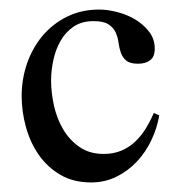

<svg xmlns="http://www.w3.org/2000/svg" viewBox="-20 -367 375 398"><path d="M310.1 -127.9Q305.7 -101.6 293.9 -76.7Q282.2 -51.8 263.9 -32.2Q245.6 -12.7 221.4 -0.7Q197.3 11.2 168.9 11.2Q132.3 11.2 105.2 -4.6Q78.1 -20.5 60.3 -46.1Q42.5 -71.8 33.7 -103.8Q24.9 -135.7 24.9 -168Q24.9 -203.1 36.1 -235.6Q47.4 -268.1 68.4 -293Q89.4 -317.9 119.1 -332.5Q148.9 -347.2 186 -347.2Q202.6 -347.2 222.9 -342Q243.2 -336.9 260.3 -326.7Q277.3 -316.4 289.1 -301.3Q300.8 -286.1 300.8 -266.1Q300.8 -249.5 291.3 -242.2Q281.7 -234.9 266.1 -234.9Q249.5 -234.9 241.7 -241.5Q233.9 -248 230.5 -257.8Q227.1 -267.6 225.6 -279.1Q224.1 -290.5 219.5 -300.3Q214.8 -310.1 204.6 -316.7Q194.3 -323.2 173.8 -323.2Q149.4 -323.2 132.6 -311.8Q115.7 -300.3 105.5 -282.2Q95.2 -264.2 90.6 -242.4Q85.9 -220.7 85.9 -200.2Q85.9 -175.3 91.8 -148.4Q97.7 -121.6 110.8 -99.1Q124 -76.7 144.8 -62.3Q165.5 -47.9 194.8 -47.9Q215.3 -47.9 231.4 -54.7Q247.6 -61.5 260 -73.2Q272.5 -85 282 -100.3Q291.5 -115.7 298.8 -132.8Z"/></svg>

Font: Scheherazade Rohingya
Style: Regular
Weight: 400
Designer: SIL International
Foundry: SIL International
Version: Version 2.000 (build 440/429)